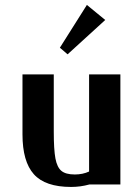

<svg xmlns="http://www.w3.org/2000/svg" viewBox="-20 -737 561 767"><path d="M69.8 0ZM327.1 -717.3 400.4 -657.2 250 -520 219.2 -546.4ZM335.9 -51.8V-439.9H460.9V0H336.9Q301.3 9.8 264.2 9.8Q160.6 9.8 115.2 -41Q69.8 -91.8 69.8 -200.2V-439.9H194.8V-211.9Q194.8 -139.2 201.4 -104Q208 -68.8 225.3 -54.4Q242.7 -40 278.8 -40Q310.5 -40 335.9 -51.8Z"/></svg>

Font: Pfennig
Style: Bold
Weight: 700
Version: Version 20120410 ; ttfautohint (v0.8)